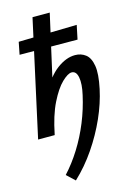

<svg xmlns="http://www.w3.org/2000/svg" viewBox="-146 -780 767 1141"><g transform="rotate(-15 237.0 -209.0)"><path d="M173 293 123 246Q174 191 217.5 121.5Q261 52 293 -26.5Q325 -105 343 -187Q358 -252 350.5 -293Q343 -334 314 -334Q291 -334 254 -298.5Q217 -263 180.5 -189.5Q144 -116 121 0H59Q92 -155 141.5 -249Q191 -343 248 -385.5Q305 -428 360 -428Q397 -428 424.5 -407Q452 -386 460.5 -335.5Q469 -285 450 -196Q432 -111 393 -23.5Q354 64 298.5 145.5Q243 227 173 293ZM19 0 175 -711H281L121 0ZM43 -515 58 -591 417 -599 399 -513Z"/></g></svg>

Font: Ysabeau Infant
Style: Bold Italic
Weight: 700
Italic angle: -12°
Designer: Christian Thalmann (Catharsis Fonts)
Version: Version 2.001;gftools[0.9.30]; featfreeze: ss01,ss02,lnum